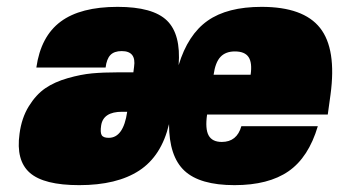

<svg xmlns="http://www.w3.org/2000/svg" viewBox="-20 -530 989 560"><path d="M944 -254 936 -196H584Q578 -154 588.5 -135Q599 -116 627 -116Q671 -116 684 -162H907Q880 -71 821.5 -30.5Q763 10 664 10Q563 10 518 -32Q473 -74 473 -168Q451 -75 386 -32.5Q321 10 211 10Q108 10 67 -26Q26 -62 37 -140Q43 -186 64 -220Q85 -254 112 -272.5Q139 -291 177.5 -302Q216 -313 248.5 -316Q281 -319 323 -319H369L371 -335Q378 -381 335 -381Q313 -381 302 -369.5Q291 -358 288 -333H86Q99 -424 157 -467Q215 -510 323 -510Q426 -510 467 -470Q508 -430 501 -340Q528 -429 585.5 -469.5Q643 -510 743 -510Q865 -510 913.5 -448.5Q962 -387 944 -254ZM351 -204H336Q281 -204 275 -164Q272 -144 276.5 -136Q281 -128 297 -128Q340 -128 351 -204ZM711 -312Q716 -347 705 -363.5Q694 -380 665 -380Q638 -380 623 -364Q608 -348 603 -312Z"/></svg>

Font: Fivo Sans Modern ExtBlk
Style: Regular
Weight: 900
Designer: Alexander Slobzheninov
Foundry: Alexander Slobzheninov
Version: 1.0